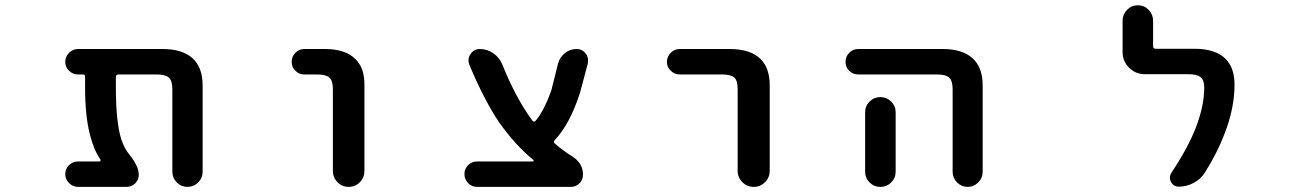

<svg xmlns="http://www.w3.org/2000/svg" viewBox="-20 -736 5040 737"><path d="M641.6 -77.1V-393.6Q641.6 -425.8 628.4 -438Q615.2 -450.2 581.1 -450.2H434.6Q424.8 -450.2 424.8 -440.4V-399.4Q424.8 -267.6 445.3 -202.1Q457 -166 477.5 -141.6Q512.7 -97.7 512.7 -65.4Q512.7 -45.9 499 -32.2Q485.4 -18.6 465.8 -18.6H279.3Q259.8 -18.6 245.1 -33.2Q230.5 -47.9 230.5 -67.9Q230.5 -87.9 245.1 -102.1Q259.8 -116.2 279.3 -116.2H361.3Q364.3 -116.2 365.7 -119.1Q367.2 -122.1 365.2 -124Q339.8 -161.1 325.2 -218.8Q306.6 -292 306.6 -399.4V-442.4Q306.6 -450.2 298.8 -450.2H279.3Q259.8 -450.2 245.1 -464.4Q230.5 -478.5 230.5 -498.5Q230.5 -518.6 245.1 -533.2Q259.8 -547.9 279.3 -547.9H603.5Q679.7 -547.9 718.8 -512.7Q757.8 -477.5 757.8 -408.2V-77.1Q757.8 -52.7 740.7 -35.6Q723.6 -18.6 699.7 -18.6Q675.8 -18.6 658.7 -35.6Q641.6 -52.7 641.6 -77.1Z M1257.8 -80.1V-393.6Q1257.8 -425.8 1244.6 -438Q1231.4 -450.2 1196.3 -450.2H1148.4Q1127.9 -450.2 1113.8 -464.4Q1099.6 -478.5 1099.6 -498.5Q1099.6 -518.6 1113.8 -533.2Q1127.9 -547.9 1148.4 -547.9H1226.6Q1306.6 -547.9 1344.7 -508.8Q1379.9 -474.6 1378.9 -408.2V-80.1Q1378.9 -54.7 1361.3 -36.6Q1343.8 -18.6 1318.4 -18.6Q1293 -18.6 1275.4 -36.6Q1257.8 -54.7 1257.8 -80.1Z M1811.5 -18.6Q1791 -18.6 1776.9 -33.2Q1762.7 -47.9 1762.7 -67.9Q1762.7 -87.9 1776.9 -102.1Q1791 -116.2 1811.5 -116.2H2025.4Q2027.3 -116.2 2028.3 -118.7Q2029.3 -121.1 2027.3 -122.1Q1956.1 -180.7 1896.5 -265.6Q1838.9 -350.6 1781.2 -488.3Q1778.3 -497.1 1778.3 -504.9Q1778.3 -517.6 1786.1 -528.3Q1798.8 -547.9 1822.3 -547.9Q1850.6 -547.9 1874 -531.2Q1897.5 -514.6 1908.2 -488.3Q1960.9 -357.4 2023.4 -273.4Q2029.3 -265.6 2036.1 -272.5Q2068.4 -310.5 2096.7 -390.6L2122.1 -492.2Q2128.9 -516.6 2148.4 -532.2Q2168 -547.9 2193.4 -547.9Q2214.8 -547.9 2228.5 -530.3Q2237.3 -518.6 2237.3 -503.9Q2237.3 -498 2236.3 -492.2L2206.1 -378.9Q2167 -258.8 2109.4 -198.2Q2102.5 -191.4 2109.4 -185.5Q2140.6 -158.2 2177.7 -134.8Q2217.8 -109.4 2217.8 -65.4Q2217.8 -45.9 2204.1 -32.2Q2190.4 -18.6 2171.9 -18.6Z M2811.5 -80.1V-393.6Q2811.5 -426.8 2798.8 -438.5Q2785.2 -450.2 2750 -450.2H2588.9Q2569.3 -450.2 2554.7 -464.4Q2540 -478.5 2540 -498.5Q2540 -518.6 2554.7 -533.2Q2569.3 -547.9 2588.9 -547.9H2780.3Q2861.3 -547.9 2900.4 -508.8Q2934.6 -473.6 2934.6 -408.2V-80.1Q2934.6 -54.7 2916.5 -36.6Q2898.4 -18.6 2873 -18.6Q2847.7 -18.6 2829.6 -36.6Q2811.5 -54.7 2811.5 -80.1Z M3636.7 -76.2V-393.6Q3636.7 -425.8 3623.5 -438Q3610.4 -450.2 3575.2 -450.2H3274.4Q3253.9 -450.2 3239.7 -464.4Q3225.6 -478.5 3225.6 -498.5Q3225.6 -518.6 3239.7 -533.2Q3253.9 -547.9 3274.4 -547.9H3598.6Q3673.8 -547.9 3712.9 -512.7Q3752 -477.5 3752 -408.2V-76.2Q3752 -52.7 3734.9 -35.6Q3717.8 -18.6 3694.3 -18.6Q3670.9 -18.6 3653.8 -35.6Q3636.7 -52.7 3636.7 -76.2ZM3300.8 -77.1V-304.7Q3300.8 -329.1 3317.9 -346.2Q3335 -363.3 3359.4 -363.3Q3383.8 -363.3 3400.9 -346.2Q3418 -329.1 3418 -304.7V-77.1Q3418 -52.7 3400.9 -35.6Q3383.8 -18.6 3359.4 -18.6Q3335 -18.6 3317.9 -35.6Q3300.8 -52.7 3300.8 -77.1Z M4504.9 -19.5Q4484.4 -19.5 4474.6 -38.1Q4470.7 -45.9 4470.7 -53.7Q4470.7 -63.5 4476.6 -73.2Q4602.5 -259.8 4602.5 -400.4Q4602.5 -427.7 4588.9 -439.5Q4575.2 -451.2 4541 -451.2H4374Q4338.9 -451.2 4314 -476.1Q4289.1 -501 4289.1 -536.1V-656.2Q4289.1 -680.7 4306.2 -698.2Q4323.2 -715.8 4347.7 -715.8Q4372.1 -715.8 4389.2 -698.2Q4406.2 -680.7 4406.2 -656.2V-558.6Q4406.2 -548.8 4416 -548.8H4564.5Q4646.5 -548.8 4684.6 -509.8Q4718.8 -475.6 4718.8 -411.1Q4718.8 -322.3 4681.6 -225.6Q4654.3 -152.3 4605.5 -74.2Q4589.8 -48.8 4562.5 -34.2Q4535.2 -19.5 4504.9 -19.5Z"/></svg>

Font: Rounded-X Mgen+ 2m medium
Style: Regular
Weight: 500
Designer: [Source Han Sans]
Ryoko NISHIZUKA  (kana & ideographs); Paul D. Hunt (Latin, Greek & Cyrillic); Wenlong ZHANG  (bopomofo
Version: Version 1.059.20150602